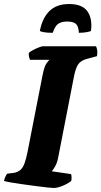

<svg xmlns="http://www.w3.org/2000/svg" viewBox="-31 -934 504 954"><path d="M236 0Q229 0 204.5 -2.5Q180 -5 147 -9.5Q114 -14 81 -18.5Q48 -23 22.5 -27.5Q-3 -32 -11 -35Q-9 -46 -4 -56.5Q1 -67 5 -71L37 -75Q56 -78 69 -88.5Q82 -99 90.5 -121.5Q99 -144 106 -180L180 -558Q189 -605 201 -620.5Q213 -636 215 -637H118Q116 -641 113.5 -650.5Q111 -660 112 -671Q119 -678 133.5 -685.5Q148 -693 162 -698.5Q176 -704 182 -704H446Q449 -699 451.5 -686.5Q454 -674 451 -655L403 -642Q371 -634 358 -615Q345 -596 337 -556L258 -151Q253 -125 243 -107.5Q233 -90 226 -83L322 -69Q324 -65 324.5 -54Q325 -43 323 -35Q307 -22 281 -11Q255 0 236 0ZM231 -771Q202 -771 187 -774Q172 -777 167 -780Q179 -844 214.5 -879Q250 -914 312 -914Q378 -914 403.5 -877.5Q429 -841 421 -780Q415 -777 398 -774Q381 -771 361 -771Q359 -805 345.5 -816Q332 -827 302 -827Q274 -827 258 -815.5Q242 -804 231 -771Z"/></svg>

Font: Texturina 12pt Black
Style: Italic
Weight: 900
Italic angle: -11°
Designer: Guillermo Torres Carreño
Foundry: Omnibus-Type
Version: Version 1.002